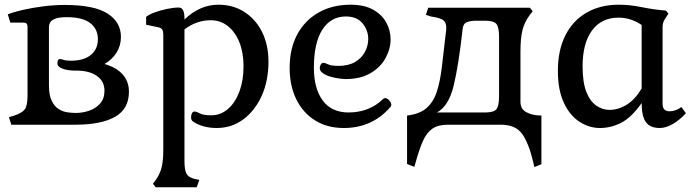

<svg xmlns="http://www.w3.org/2000/svg" viewBox="-20 -530 2950 816"><path d="M28 0 18 -32 38 -38Q73 -49 85 -65Q97 -81 97 -124V-413Q97 -426 92.5 -430Q88 -434 78 -434H24L13 -469Q38 -479 77.5 -488Q117 -497 163.5 -503Q210 -509 255 -509Q380 -509 437 -472.5Q494 -436 494 -373Q494 -336 475 -306Q456 -276 424 -258Q474 -244 501 -214Q528 -184 528 -140Q528 -67 469 -33.5Q410 0 300 0ZM302 -50Q331 -50 359 -59.5Q387 -69 405.5 -90Q424 -111 424 -144Q424 -185 391.5 -207.5Q359 -230 305 -230H298Q268 -230 246 -238Q224 -246 224 -261Q224 -279 235 -279Q240 -279 250.5 -275.5Q261 -272 282 -272Q336 -272 366 -296.5Q396 -321 396 -364Q396 -406 364 -431.5Q332 -457 264 -457Q230 -457 213.5 -450Q197 -443 192.5 -433.5Q188 -424 188 -415V-168Q188 -125 200 -101Q212 -77 230 -66Q248 -55 267.5 -52.5Q287 -50 302 -50Z M642 266 630 251 642 235Q660 209 667 181Q674 153 674 106V-381Q674 -396 670 -403.5Q666 -411 653 -414L601 -425V-458Q612 -468 636.5 -477Q661 -486 689.5 -492Q718 -498 740 -498Q764 -498 764 -452V-447Q829 -510 908 -510Q971 -510 1019 -479Q1067 -448 1094 -393.5Q1121 -339 1121 -268Q1121 -187 1092.5 -123.5Q1064 -60 1014.5 -23Q965 14 901 14Q842 14 801 -13Q792 -19 792 -31Q792 -40 795.5 -48Q799 -56 807 -56Q815 -56 829.5 -48Q844 -40 878 -40Q918 -40 949 -67Q980 -94 997.5 -141Q1015 -188 1015 -248Q1015 -306 997.5 -350Q980 -394 948.5 -419Q917 -444 876 -444Q815 -444 764 -405V155Q764 192 772.5 208Q781 224 806 230L827 235L816 266Z M1441 14Q1371 14 1319.5 -18Q1268 -50 1239.5 -107.5Q1211 -165 1211 -242Q1211 -323 1243 -383Q1275 -443 1333.5 -476.5Q1392 -510 1470 -510Q1528 -510 1565.5 -489Q1603 -468 1621.5 -434.5Q1640 -401 1640 -363Q1640 -322 1618.5 -283Q1597 -244 1554.5 -219Q1512 -194 1449 -194Q1439 -194 1420.5 -196.5Q1402 -199 1383.5 -204.5Q1365 -210 1352 -219Q1339 -228 1339 -241Q1339 -249 1343.5 -256Q1348 -263 1354 -263Q1362 -263 1374.5 -256.5Q1387 -250 1418 -250Q1461 -250 1489 -266.5Q1517 -283 1531 -309.5Q1545 -336 1545 -364Q1545 -401 1521 -430.5Q1497 -460 1450 -460Q1386 -460 1350 -404Q1314 -348 1314 -242Q1314 -154 1351.5 -103Q1389 -52 1462 -52Q1504 -52 1541 -66Q1578 -80 1608 -109Q1612 -113 1617 -113Q1625 -113 1634 -103.5Q1643 -94 1643 -84Q1643 -79 1639 -75Q1562 14 1441 14Z M2251 180 2246 158Q2227 78 2199 39Q2171 0 2109 0H1884Q1842 0 1817.5 17Q1793 34 1777.5 69Q1762 104 1747 158L1741 179L1710 167V-39Q1763 -45 1792.5 -70.5Q1822 -96 1836.5 -140.5Q1851 -185 1858 -246.5Q1865 -308 1874 -384Q1879 -414 1874.5 -428.5Q1870 -443 1854.5 -449.5Q1839 -456 1811 -460L1790 -467L1800 -497H2232L2244 -482L2232 -467Q2209 -436 2200.5 -402Q2192 -368 2192 -312V-97Q2192 -66 2218 -52.5Q2244 -39 2281 -39V168ZM1837 -52H2042Q2078 -52 2089.5 -65.5Q2101 -79 2101 -122V-373Q2101 -415 2089.5 -428.5Q2078 -442 2042 -442H2004Q1979 -442 1963.5 -435.5Q1948 -429 1946 -405Q1929 -252 1908 -165.5Q1887 -79 1837 -52Z M2530 14Q2483 14 2442 -13Q2401 -40 2376 -94Q2351 -148 2351 -229Q2351 -316 2382.5 -379Q2414 -442 2472.5 -476Q2531 -510 2610 -510Q2657 -510 2708 -499.5Q2759 -489 2810 -485L2821 -472L2809 -454Q2803 -445 2799.5 -436.5Q2796 -428 2796 -415V-88Q2796 -57 2826 -57Q2851 -57 2876 -75L2895 -49Q2869 -20 2839.5 -3Q2810 14 2784 14Q2743 14 2725 -11Q2707 -36 2707 -92Q2664 -31 2620.5 -8.5Q2577 14 2530 14ZM2570 -63Q2608 -63 2643.5 -85Q2679 -107 2707 -154V-424Q2661 -455 2609 -455Q2536 -455 2496 -400.5Q2456 -346 2456 -248Q2456 -180 2472 -139.5Q2488 -99 2514.5 -81Q2541 -63 2570 -63Z"/></svg>

Font: Gabriela
Style: Regular
Weight: 400
Designer: Eduardo Rodriguez Tunni
Foundry: Eduardo Rodriguez Tunni
Version: Version 2.001;gftools[0.9.26]